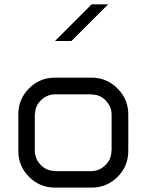

<svg xmlns="http://www.w3.org/2000/svg" viewBox="-20 -853 670 873"><path d="M396.7 -75Q432.5 -75.8 459.6 -102.5Q486.7 -129.2 486.7 -166.7H487.5V-333.3Q486.7 -369.2 460.4 -396.2Q434.2 -423.3 396.7 -423.3V-424.2H230Q193.3 -423.3 166.2 -397.1Q139.2 -370.8 139.2 -333.3H138.3V-166.7Q139.2 -130 165.4 -102.9Q191.7 -75.8 230 -75.8V-75ZM396.7 0H230Q160.8 0 112.1 -48.8Q63.3 -97.5 63.3 -166.7V-333.3Q63.3 -402.5 112.1 -451.2Q160.8 -500 230 -500H396.7Q465 -500 514.2 -450.8Q563.3 -401.7 563.3 -333.3V-166.7Q563.3 -97.5 514.6 -48.8Q465.8 0 396.7 0ZM471.7 -833.3Q404.2 -765 305 -666.7H230L396.7 -833.3Z"/></svg>

Font: 0xA000-Squarish
Style: Squareish
Weight: 400
Version: Version 0.1